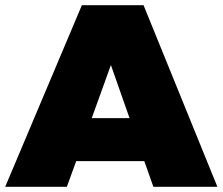

<svg xmlns="http://www.w3.org/2000/svg" viewBox="-30 -721 859 741"><path d="M562 0H809L524 -701H286L-10 0H228L264 -99H527ZM324 -265 398 -470 470 -265Z"/></svg>

Font: Montserrat Custom Black
Style: Regular
Weight: 900
Designer: Julieta Ulanovsky
Foundry: Julieta Ulanovsky
Version: Version 7.200